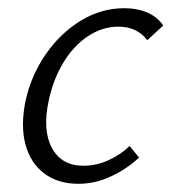

<svg xmlns="http://www.w3.org/2000/svg" viewBox="-20 -440 418 468"><path d="M171 8Q121 8 87.5 -17.5Q54 -43 42 -88Q30 -133 42 -193Q56 -257 92 -308.5Q128 -360 177.5 -390Q227 -420 283 -420Q314 -420 338 -410Q362 -400 378 -378L339 -342Q327 -358 309.5 -366.5Q292 -375 269 -375Q229 -375 194 -351.5Q159 -328 134.5 -287.5Q110 -247 99 -196Q83 -123 106.5 -79.5Q130 -36 183 -36Q215 -36 244.5 -49.5Q274 -63 296 -84L319 -56Q289 -28 250.5 -10Q212 8 171 8Z"/></svg>

Font: Ysabeau Infant Light
Style: Italic
Weight: 300
Italic angle: -12°
Designer: Christian Thalmann (Catharsis Fonts)
Version: Version 2.001;gftools[0.9.30]; featfreeze: ss01,ss02,lnum